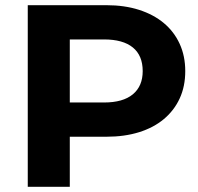

<svg xmlns="http://www.w3.org/2000/svg" viewBox="-20 -720 764 740"><path d="M694 -446Q694 -387 672.5 -340.5Q651 -294 611.5 -261Q572 -228 516 -210.5Q460 -193 390 -193H249V0H87V-700H390Q460 -700 516 -682Q572 -664 611.5 -631Q651 -598 672.5 -551Q694 -504 694 -446ZM530 -446Q530 -506 492 -537Q454 -568 381 -568H249V-325H381Q454 -325 492 -356.5Q530 -388 530 -446Z"/></svg>

Font: CMG Sans
Style: Bold
Weight: 700
Designer: Julieta Ulanovsky
Foundry: Julieta Ulanovsky
Version: Version 7.200